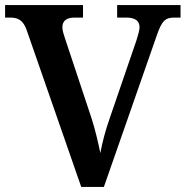

<svg xmlns="http://www.w3.org/2000/svg" viewBox="-20 -734 729 754"><path d="M85 -615 299 0H388L594 -590C615 -653 629 -665 665 -665H689V-714H440V-665H476C511 -665 528 -652 528 -627C528 -615 522 -596 516 -576L411 -270C394 -222 381 -172 374 -133C366 -173 353 -228 339 -271L235 -584C230 -599 225 -614 225 -627C225 -653 242 -665 274 -665H306V-714H0V-665H19C51 -665 71 -655 85 -615Z"/></svg>

Font: Noto Serif Georgian SemiBold
Style: Regular
Weight: 600
Designer: Monotype Design Team, Akaki Razmadze
Foundry: Google LLC
Version: Version 2.003